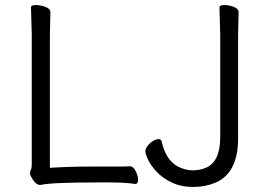

<svg xmlns="http://www.w3.org/2000/svg" viewBox="-20 -725 1023 762"><path d="M139 9Q122 9 106 -19Q99 -30 99 -37Q99 -44 102.5 -51Q106 -58 106 -70V-589L103 -695Q103 -705 122 -705Q141 -705 160.5 -697.5Q180 -690 180 -677L178 -588V-59Q256 -64 345 -64H458Q482 -64 495 -65H496Q509 -65 518.5 -46Q528 -27 528 -11Q528 5 517 5H516Q477 -1 413 -1H372Q180 -1 142 9ZM835 0Q795 17 746.5 17Q698 17 661 -1Q624 -19 601 -44Q578 -69 567.5 -91.5Q557 -114 557 -124.5Q557 -135 566 -146.5Q575 -158 587.5 -165.5Q600 -173 610 -173Q620 -173 622 -162Q638 -90 686 -64Q716 -49 745 -49Q774 -49 799 -60Q854 -85 854 -180V-589L851 -695Q851 -705 870 -705Q889 -705 908 -697.5Q927 -690 927 -677L925 -588V-177Q925 -38 835 0Z"/></svg>

Font: LXGW WenKai TC
Style: Regular
Weight: 400
Designer: LXGW / Fontworks Inc.
Foundry: LXGW / Fontworks Inc.
Version: Version 1.330